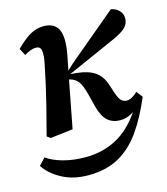

<svg xmlns="http://www.w3.org/2000/svg" viewBox="-124 -589 782 898"><g transform="rotate(-15 267.0 -140.0)"><path d="M68 10 51 -2Q73 -85 87 -141.5Q101 -198 111 -242.5Q121 -287 130 -333Q138 -371 135 -393.5Q132 -416 110 -416Q96 -416 83 -411Q70 -406 53 -396L35 -430Q73 -468 104 -486Q135 -504 170 -504Q223 -504 241 -465Q259 -426 243 -344L229 -273L260 -302L495 -499Q518 -495 533.5 -479.5Q549 -464 549 -441Q549 -414 528.5 -395Q508 -376 456 -354L233 -255L267 -252Q321 -246 352 -224Q383 -202 397 -158L411 -115Q421 -87 431.5 -77Q442 -67 458 -67Q470 -67 483.5 -74.5Q497 -82 510 -95L533 -65Q495 26 449 91Q403 156 341.5 190Q280 224 194 224Q121 224 66.5 194.5Q12 165 -15 123L16 90Q46 112 95 125.5Q144 139 203 139Q284 139 350.5 104.5Q417 70 471 -8Q439 14 405 14Q368 14 344 -7Q320 -28 307 -76L290 -143Q278 -190 263 -208Q248 -226 223 -232H221L177 -3Z"/></g></svg>

Font: Source Serif 4 SmText Semibold
Style: Italic
Weight: 600
Italic angle: -12°
Designer: Frank Grießhammer
Foundry: Adobe
Version: Version 4.005;hotconv 1.1.0;makeotfexe 2.6.0